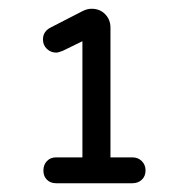

<svg xmlns="http://www.w3.org/2000/svg" viewBox="-20 -869 410 438"><path d="M282 -510Q295 -510 303.5 -501.5Q312 -493 312 -480Q312 -467 303.5 -459Q295 -451 282 -451H108Q95 -451 87 -459Q79 -467 79 -480Q79 -493 87 -501.5Q95 -510 108 -510H168V-775L123 -753Q113 -749 108 -749Q96 -749 87 -757.5Q78 -766 78 -779Q78 -798 97 -807L169 -844Q179 -849 189 -849Q208 -849 220 -836.5Q232 -824 232 -806V-510Z"/></svg>

Font: Varela Round
Style: Regular
Weight: 400
Designer: Joe Prince
Foundry: Joe Prince
Version: Version 1.000